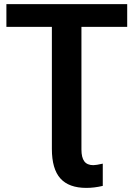

<svg xmlns="http://www.w3.org/2000/svg" viewBox="-20 -708 651 936"><path d="M232.9 -577.1H11.2V-688H600.1V-577.1H377V21Q377 59.6 390.9 78.4Q404.8 97.2 435.1 97.2Q448.2 97.2 481 89.8V198.2Q439.9 208 400.9 208Q315.9 208 274.4 161.9Q232.9 115.7 232.9 18.1Z"/></svg>

Font: Libra Sans Modern
Style: Bold
Weight: 700
Foundry: Stefan Peev, Context Ltd
Version: Version 1.000